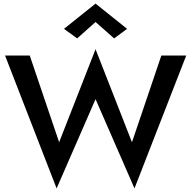

<svg xmlns="http://www.w3.org/2000/svg" viewBox="-20 -1008 1060 1065"><path d="M712 -219 510 -735 308 -219 145 -700H8L294 37L510 -458L726 37L1013 -700H875ZM510 -886 613 -795 685 -848 510 -988 335 -848 408 -795Z"/></svg>

Font: Jost Medium
Style: Regular
Weight: 500
Version: Version 3.710